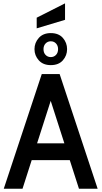

<svg xmlns="http://www.w3.org/2000/svg" viewBox="-20 -1152 620 1172"><path d="M427.5 -174.5H152V-277H427.5ZM275.5 -580H303.5L117.5 0H3L235 -700H344L576 0H462ZM290 -754.5Q243 -754.5 216.8 -783.8Q190.5 -813 190.5 -852Q190.5 -891 216.8 -920.5Q243 -950 290 -950Q338 -950 363.8 -920.5Q389.5 -891 389.5 -852Q389.5 -813 363.8 -783.8Q338 -754.5 290 -754.5ZM290 -803.5Q309 -803.5 321.8 -816.8Q334.5 -830 334.5 -852Q334.5 -873 322 -886.5Q309.5 -900 290 -900Q271 -900 258.2 -886.5Q245.5 -873 245.5 -852Q245.5 -830 258.2 -816.8Q271 -803.5 290 -803.5ZM204 -979V-1044L377 -1131.5V-1031Z"/></svg>

Font: Cabin SemiCondensed SemiBold
Style: Regular
Weight: 600
Width: 4
Designer: Pablo Impallari
Foundry: Pablo Impallari. http://www.impallari.com Igino Marini. http://www.ikern.com
Version: Version 3.001